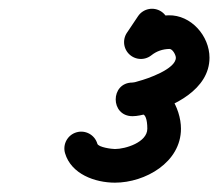

<svg xmlns="http://www.w3.org/2000/svg" viewBox="-20 -625 487 428"><path d="M287.7 -588.9C287.7 -588.9 287.7 -588.9 287.7 -588.9C279.5 -576.6 271.2 -564.3 263 -552C251.4 -534.8 256 -511.5 273.2 -500C290.4 -488.4 313.7 -493 325.2 -510.2C325.2 -510.2 325.2 -510.2 325.2 -510.2C333.5 -522.5 341.7 -534.8 350 -547C361.5 -564.2 357 -587.5 339.8 -599.1C322.6 -610.6 299.3 -606.1 287.7 -588.9ZM317.4 -501.7C317.4 -501.7 317.4 -501.7 317.4 -501.7C329.2 -511.1 342.5 -515.5 357.6 -515.9C364.8 -516.1 372 -502.4 372 -496.3C372 -471.1 308.4 -449.2 289 -444.2C284.7 -443.1 279.8 -441 275.4 -441C250.4 -441 238 -422.2 238 -403.4C238 -384.7 250.5 -365.9 275.5 -366C283.6 -366 291 -369.8 298.5 -369.8C303.1 -369.8 308.4 -360.4 308.4 -338.1C308.4 -307.7 259.7 -292.8 236.2 -292.8C228.8 -292.8 199.3 -296.7 197 -304.6C191.2 -324.5 170.3 -335.9 150.4 -330C130.6 -324.2 119.2 -303.4 125 -283.5C125 -283.5 125 -283.5 125 -283.5C138.7 -236.8 192 -217.8 236.2 -217.8C303.5 -217.8 383.4 -262.9 383.4 -338.1C383.4 -384.1 350.8 -444.8 298.5 -444.8C291.6 -444.8 279.1 -441 275.3 -441C250.3 -440.9 237.9 -422.2 237.9 -403.4C237.9 -384.7 250.4 -366 275.4 -366C286.2 -366 297.6 -368.9 308 -371.6C366.7 -386.9 447 -425.5 447 -496.3C447 -544.9 406 -592 355.8 -590.9C324.5 -590.2 295.4 -579.9 270.8 -560.5C254.6 -547.6 251.8 -524.1 264.7 -507.8C277.6 -491.6 301.1 -488.8 317.4 -501.7Z"/></svg>

Font: FRB American Cursive Extrabold
Style: Bold Italic
Weight: 800
Italic angle: -25°
Version: Version 2.0;Modular Font Editor K font №1